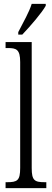

<svg xmlns="http://www.w3.org/2000/svg" viewBox="-20 -979 270 999"><path d="M75 -812V-799H96C139 -844 199 -914 218 -949V-959H145C131 -914 103 -867 75 -812ZM9 0H221V-31H214C160 -31 145 -39 145 -105V-760H9V-729H21C65 -729 85 -722 85 -656V-105C85 -39 70 -31 16 -31H9Z"/></svg>

Font: Noto Serif Armenian ExtraCondensed Light
Style: Regular
Weight: 300
Width: 2
Designer: Monotype Design Team
Foundry: Monotype Imaging Inc.
Version: Version 2.008